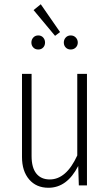

<svg xmlns="http://www.w3.org/2000/svg" viewBox="-20 -868 515 899"><path d="M170.9 -848.1 261.2 -717.8 237.8 -700.2 137.2 -820.8ZM190.9 -668.9Q190.9 -654.8 182.1 -645.5Q173.3 -636.2 159.2 -636.2Q145 -636.2 136 -645.5Q127 -654.8 127 -668.9Q127 -682.6 136 -692.4Q145 -702.1 159.2 -702.1Q173.3 -702.1 182.1 -692.4Q190.9 -682.6 190.9 -668.9ZM344.2 -668.9Q344.2 -654.8 334.7 -645.5Q325.2 -636.2 311 -636.2Q296.9 -636.2 287.8 -645.5Q278.8 -654.8 278.8 -668.9Q278.8 -682.6 287.8 -692.4Q296.9 -702.1 311 -702.1Q325.2 -702.1 334.7 -692.4Q344.2 -682.6 344.2 -668.9ZM387.2 -522V0H349.1L346.2 -90.8Q293.9 11.2 207 11.2Q149.9 11.2 116.5 -27.8Q83 -66.9 83 -132.8V-522H127.9V-137.2Q127.9 -83 150.1 -55.4Q172.4 -27.8 212.9 -27.8Q290.5 -27.8 341.8 -140.1V-522Z"/></svg>

Font: Fira Sans Compressed ExtraLight
Style: Regular
Weight: 250
Width: 1
Designer: Carrois Corporate & Edenspiekermann AG
Foundry: Carrois Corporate GbR & Edenspiekermann AG
Version: Version 4.203;PS 004.203;hotconv 1.0.88;makeotf.lib2.5.64775